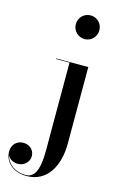

<svg xmlns="http://www.w3.org/2000/svg" viewBox="-248 -820 708 1140"><g transform="rotate(15 106.5 -250.0)"><path d="M88.5 -687.5C88.5 -647 120.5 -614.5 161 -614.5C201.5 -614.5 233 -647 233 -687.5C233 -728 201.5 -760 161 -760C120.5 -760 88.5 -728 88.5 -687.5ZM226 -460H28.5V-456.5H111.5V-20.5C111.5 106.5 124 255.5 31.5 255.5C-33 255.5 -81.5 218.5 -92.5 168C-82.5 189.5 -58 203.5 -30.5 203.5C10.5 203.5 39 172 39 139C39 95.5 3.5 74 -29 74C-67 74 -98.5 101 -98.5 146C-98.5 207.5 -46.5 260 38.5 260C168.5 260 226 142.5 226 11.5Z"/></g></svg>

Font: Bodoni* 48pt Medium
Style: Regular
Weight: 500
Version: Version 2.3